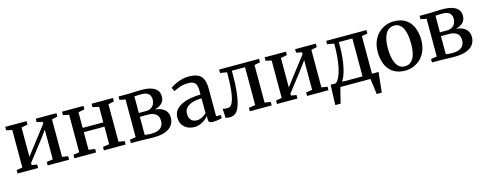

<svg xmlns="http://www.w3.org/2000/svg" viewBox="-28 -1256 5396 2139"><g transform="rotate(-15 2669.5 -186.5)"><path d="M30 0V-40L98 -51V-483.5L31.5 -498V-537.5H277.5V-498L205 -483.5V-144.5L268 -227L449 -462.5V-483.5L383 -498V-537.5H622V-498L556 -483V-51L624 -40V0H377V-40L449 -51V-393.5L382.5 -302.5L205 -73.5V-50.5L266.5 -40V0Z M685 0V-40L754 -51V-483L686 -498V-537.5H933.5V-498L861.5 -483V-303H1099.5V-483L1027 -498V-537.5H1274V-498L1207 -483V-51L1276 -40V0H1025.5V-40L1099.5 -51V-253.5H861.5V-51L935 -40V0Z M1593 4Q1569 4 1540 3Q1511 2 1484.5 1Q1458 0 1440.5 0H1336.5V-39.5L1405 -50.5V-485.5L1338 -498.5V-537.5H1447Q1464.5 -537.5 1490 -538.8Q1515.5 -540 1543.8 -541.2Q1572 -542.5 1597.5 -542.5Q1673.5 -542.5 1718.8 -526.5Q1764 -510.5 1784.2 -481.8Q1804.5 -453 1804.5 -415Q1804.5 -364 1773 -334.2Q1741.5 -304.5 1690 -293Q1736.5 -289.5 1770 -273Q1803.5 -256.5 1821.8 -228.2Q1840 -200 1840 -160Q1840 -112.5 1815 -75.5Q1790 -38.5 1735.8 -17.2Q1681.5 4 1593 4ZM1584.5 -42.5Q1658.5 -42.5 1692 -72.2Q1725.5 -102 1725.5 -153Q1725.5 -209.5 1691.2 -233.5Q1657 -257.5 1603 -257.5H1509V-49.5Q1516.5 -47.5 1528.5 -46Q1540.5 -44.5 1555 -43.5Q1569.5 -42.5 1584.5 -42.5ZM1509 -301.5H1591Q1628 -301.5 1651.2 -316.8Q1674.5 -332 1685.8 -356.5Q1697 -381 1697 -409.5Q1697 -434.5 1686.5 -454.2Q1676 -474 1652 -485.2Q1628 -496.5 1587.5 -496.5Q1567 -496.5 1546.8 -495.5Q1526.5 -494.5 1509 -493Z M2067.5 10Q2025.5 10 1989.8 -6.8Q1954 -23.5 1932 -57.2Q1910 -91 1910 -142Q1910 -191 1937.2 -225.2Q1964.5 -259.5 2010 -280.8Q2055.5 -302 2111.8 -312Q2168 -322 2226 -322.5V-363.5Q2226 -404.5 2217.2 -430Q2208.5 -455.5 2185.8 -467.8Q2163 -480 2121.5 -480Q2066.5 -480 2024.2 -463.8Q1982 -447.5 1956.5 -434L1934.5 -477Q1947.5 -488.5 1979.5 -505.8Q2011.5 -523 2056 -536.8Q2100.5 -550.5 2151.5 -550.5Q2217 -550.5 2256.5 -530.5Q2296 -510.5 2313.5 -468.5Q2331 -426.5 2331 -360.5V-44.5L2386 -43V-7Q2375 -4 2357.8 -0.5Q2340.5 3 2321 5.5Q2301.5 8 2283.5 8Q2256.5 8 2244 -0.2Q2231.5 -8.5 2231.5 -36.5V-73.5Q2220.5 -59 2197.5 -39.2Q2174.5 -19.5 2141.5 -4.8Q2108.5 10 2067.5 10ZM2113 -55Q2141 -55 2171.8 -69.8Q2202.5 -84.5 2226 -107V-278Q2160.5 -278 2115.2 -262.2Q2070 -246.5 2047 -219Q2024 -191.5 2024 -155Q2024 -121.5 2035.8 -99.2Q2047.5 -77 2067.8 -66Q2088 -55 2113 -55Z M2474 7Q2459.5 7 2448 5Q2436.5 3 2429 0.5L2422.5 -104Q2433 -101.5 2449.5 -100Q2466 -98.5 2483 -98.5Q2515.5 -98.5 2536 -142.2Q2556.5 -186 2566.5 -272Q2576.5 -358 2576.5 -485L2498 -498V-537.5H2959V-497.5L2892 -484.5V-51L2960.5 -40V0H2708.5V-40L2784 -51V-488H2631.5V-437.5Q2631.5 -331.5 2623.5 -257.2Q2615.5 -183 2603.8 -135.5Q2592 -88 2580 -63Q2565 -31.5 2540.2 -12.2Q2515.5 7 2474 7Z M3021.5 0V-40L3089.5 -51V-483.5L3023 -498V-537.5H3269V-498L3196.5 -483.5V-144.5L3259.5 -227L3440.5 -462.5V-483.5L3374.5 -498V-537.5H3613.5V-498L3547.5 -483V-51L3615.5 -40V0H3368.5V-40L3440.5 -51V-393.5L3374 -302.5L3196.5 -73.5V-50.5L3258 -40V0Z M3695 0V-48L3711.5 -49.5Q3737 -70.5 3755.8 -110Q3774.5 -149.5 3787 -205Q3799.5 -260.5 3805.8 -331.2Q3812 -402 3812 -485.5L3733 -498V-537.5H4197.5V-498L4131 -485.5V0ZM3782.5 -50.5H4021.5V-488H3865.5V-443Q3865.5 -374 3859.2 -311.5Q3853 -249 3841.5 -197Q3830 -145 3815 -107.2Q3800 -69.5 3782.5 -50.5ZM3646 180Q3647 145.5 3648.2 107Q3649.5 68.5 3651 27.8Q3652.5 -13 3654.5 -52.5H3809.5L3754 -4.5Q3749.5 10.5 3743 35.8Q3736.5 61 3729.5 89.2Q3722.5 117.5 3716.8 142Q3711 166.5 3707.5 180ZM4123 180Q4121 159.5 4118 135Q4115 110.5 4111.5 85.5Q4108 60.5 4104.5 38Q4101 15.5 4099 -1L4060.5 -52H4207Q4205 -32 4202.5 -8.8Q4200 14.5 4197.2 40Q4194.5 65.5 4191.8 90.5Q4189 115.5 4186.5 138.5Q4184 161.5 4181.5 180Z M4255.5 -268Q4255.5 -337.5 4277 -390.8Q4298.5 -444 4335.5 -480Q4372.5 -516 4418.8 -534.5Q4465 -553 4514 -553Q4598.5 -553 4652.8 -516.5Q4707 -480 4733 -417Q4759 -354 4759 -274.5Q4759 -204.5 4737.5 -151Q4716 -97.5 4679 -61.5Q4642 -25.5 4596 -7.2Q4550 11 4500.5 11Q4437.5 11 4391.2 -10Q4345 -31 4315 -68.8Q4285 -106.5 4270.2 -157.2Q4255.5 -208 4255.5 -268ZM4508 -36.5Q4550 -36.5 4579.2 -61.5Q4608.5 -86.5 4623.8 -137.2Q4639 -188 4639 -264.5Q4639 -315 4632 -358.8Q4625 -402.5 4609.8 -435.5Q4594.5 -468.5 4569.5 -487.2Q4544.5 -506 4508 -506Q4466 -506 4436.2 -480.8Q4406.5 -455.5 4390.8 -405Q4375 -354.5 4375 -277.5Q4375 -227 4382.5 -183Q4390 -139 4405.8 -106Q4421.5 -73 4446.8 -54.8Q4472 -36.5 4508 -36.5Z M5065.5 4Q5041.5 4 5012.5 3Q4983.5 2 4957 1Q4930.5 0 4913 0H4809V-39.5L4877.5 -50.5V-485.5L4810.5 -498.5V-537.5H4919.5Q4937 -537.5 4962.5 -538.8Q4988 -540 5016.2 -541.2Q5044.5 -542.5 5070 -542.5Q5146 -542.5 5191.2 -526.5Q5236.5 -510.5 5256.8 -481.8Q5277 -453 5277 -415Q5277 -364 5245.5 -334.2Q5214 -304.5 5162.5 -293Q5209 -289.5 5242.5 -273Q5276 -256.5 5294.2 -228.2Q5312.5 -200 5312.5 -160Q5312.5 -112.5 5287.5 -75.5Q5262.5 -38.5 5208.2 -17.2Q5154 4 5065.5 4ZM5057 -42.5Q5131 -42.5 5164.5 -72.2Q5198 -102 5198 -153Q5198 -209.5 5163.8 -233.5Q5129.5 -257.5 5075.5 -257.5H4981.5V-49.5Q4989 -47.5 5001 -46Q5013 -44.5 5027.5 -43.5Q5042 -42.5 5057 -42.5ZM4981.5 -301.5H5063.5Q5100.5 -301.5 5123.8 -316.8Q5147 -332 5158.2 -356.5Q5169.5 -381 5169.5 -409.5Q5169.5 -434.5 5159 -454.2Q5148.5 -474 5124.5 -485.2Q5100.5 -496.5 5060 -496.5Q5039.5 -496.5 5019.2 -495.5Q4999 -494.5 4981.5 -493Z"/></g></svg>

Font: Merriweather 60pt Medium
Style: Regular
Weight: 500
Version: Version 2.100